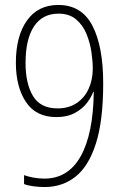

<svg xmlns="http://www.w3.org/2000/svg" viewBox="-20 -744 492 774"><path d="M396 -408Q396 -257 366.5 -165Q337 -73 284 -31.5Q231 10 160 10Q138 10 115 7Q92 4 77 -2V-38Q93 -32 115 -28Q137 -24 159 -24Q255 -24 305.5 -114.5Q356 -205 358 -374H356Q348 -352 330 -328.5Q312 -305 281.5 -288.5Q251 -272 207 -272Q125 -272 84.5 -333Q44 -394 44 -491Q44 -598 88.5 -661Q133 -724 215 -724Q309 -724 352.5 -640.5Q396 -557 396 -408ZM216 -689Q151 -689 117 -637.5Q83 -586 83 -490Q83 -407 113 -357Q143 -307 212 -307Q257 -307 289 -328.5Q321 -350 337.5 -386.5Q354 -423 354 -468Q354 -497 348.5 -534.5Q343 -572 328.5 -607.5Q314 -643 286.5 -666Q259 -689 216 -689Z"/></svg>

Font: Noto Sans Khmer UI Condensed ExtraLight
Style: Regular
Weight: 200
Width: 3
Designer: Danh Hong and the Monotype Design Team
Foundry: Monotype Imaging Inc.
Version: Version 2.002; ttfautohint (v1.8.4.7-5d5b)